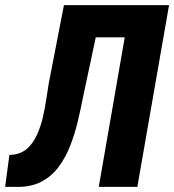

<svg xmlns="http://www.w3.org/2000/svg" viewBox="-44 -731 681 751"><path d="M511.7 -710.9 489.3 -585H198.2L219.7 -710.9ZM617.2 -710.9 493.2 0H342.3L465.8 -710.9ZM206.1 -710.9H357.4L280.8 -351.1Q272 -305.7 260.3 -256.3Q248.5 -207 230.5 -160.6Q212.4 -114.3 184.8 -77.4Q157.2 -40.5 116.2 -19.5Q75.2 1.5 17.6 0H-23.9L-7.3 -125L6.8 -126Q41 -129.9 64 -151.4Q86.9 -172.9 101.3 -205.1Q115.7 -237.3 124 -273.7Q132.3 -310.1 137.2 -344.2Q142.1 -378.4 146.5 -403.8Z"/></svg>

Font: Roboto Condensed ExtraBold
Style: Italic
Weight: 800
Italic angle: -12°
Designer: Christian Robertson
Foundry: Google
Version: Version 3.008; 2023